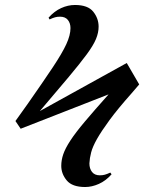

<svg xmlns="http://www.w3.org/2000/svg" viewBox="-20 -636 620 771"><path d="M322 115Q270 115 248 88.5Q226 62 226 30Q226 7 234 -16.5Q242 -40 262.5 -71.5Q283 -103 320.5 -147.5Q358 -192 416 -257L63 -119L42 -150L92 -220Q155 -310 192.5 -366.5Q230 -423 246.5 -459Q263 -495 263 -523Q263 -543 252.5 -556Q242 -569 221 -569Q210 -569 201 -566.5Q192 -564 179 -558L175 -565Q198 -591 225.5 -603.5Q253 -616 281 -616Q333 -616 354.5 -589Q376 -562 376 -529Q376 -505 365.5 -479.5Q355 -454 328.5 -418Q302 -382 256 -327Q210 -272 140 -190L489 -383L539 -297L509 -262Q453 -199 420 -154Q387 -109 369.5 -78Q352 -47 346 -24Q340 -1 339 20Q339 41 349.5 54.5Q360 68 381 68Q392 68 401 65.5Q410 63 423 57L428 64Q405 90 377 102.5Q349 115 322 115Z"/></svg>

Font: Literata 72pt SemiBold
Style: Italic
Weight: 600
Italic angle: -2°
Designer: Latin by Veronika Burian and Jose Scaglione. Greek by Irene Vlachou. Cyrillic by Vera Evstafieva
Foundry: TypeTogether
Version: Version 3.002